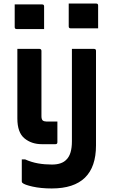

<svg xmlns="http://www.w3.org/2000/svg" viewBox="-20 -814 640 1084"><path d="M534 -654H379Q368 -654 368 -665V-794H523Q534 -794 534 -783ZM229 -650H74Q63 -650 63 -661V-789H218Q229 -789 229 -778ZM203 -538Q208 -538 211 -535Q214 -532 214 -527V-158Q214 -141 221 -134Q229 -128 241 -128H304V-11Q304 0 293 0H216Q158 0 118 -33Q78 -66 78 -145V-538ZM511 -538Q522 -538 522 -527V7Q522 250 272 250Q211 250 164 239.5Q117 229 106 218Q103 215 103 210V86H122Q158 102 195 108.5Q232 115 273 115Q330 115 356 86Q386 56 386 -16V-538Z"/></svg>

Font: Recursive Mn Lnr St
Style: Bold
Weight: 700
Monospace: yes
Version: Version 1.079;hotconv 1.0.112;makeotfexe 2.5.65598; ttfautoh